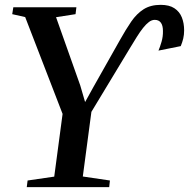

<svg xmlns="http://www.w3.org/2000/svg" viewBox="-20 -773 780 793"><path d="M90.5 0 94 -27.5 204 -43.5 238.5 -302.5 84 -702.5 30.5 -714.5 35 -743H295.5L292 -714.5L211.5 -702L311.5 -420L331.5 -351.5L365.5 -413L475 -607Q499.5 -651 522 -683.8Q544.5 -716.5 573.2 -734.8Q602 -753 643.5 -753Q679 -753 700.2 -739Q721.5 -725 731 -701.2Q740.5 -677.5 740.5 -647.5Q740.5 -629.5 736.8 -613.8Q733 -598 726.5 -582.5L634.5 -564Q641 -579 647.2 -600.5Q653.5 -622 653 -645Q653 -667.5 644.5 -679.2Q636 -691 619 -691Q607 -691 595.2 -682.2Q583.5 -673.5 571 -657.8Q558.5 -642 545.2 -620.8Q532 -599.5 516.5 -574L357.5 -311L322 -44L434 -27.5L431 0Z"/></svg>

Font: Merriweather 96pt Medium
Style: Italic
Weight: 500
Italic angle: -7.8°
Version: Version 2.101